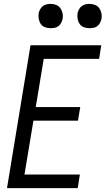

<svg xmlns="http://www.w3.org/2000/svg" viewBox="-20 -968 544 988"><path d="M16 0 137 -735H501L490 -665H205L164 -417H393L381 -347H152L106 -70H391L380 0ZM440 -823Q425 -823 411.5 -828Q398 -833 390 -844.5Q382 -856 379.5 -870.5Q377 -885 379 -900Q381 -910 386.5 -920Q392 -930 400.5 -936.5Q409 -943 419.5 -945.5Q430 -948 441 -948Q456 -948 469.5 -942.5Q483 -937 491 -925.5Q499 -914 502 -899.5Q505 -885 502 -870Q500 -860 494.5 -850Q489 -840 480.5 -833.5Q472 -827 461.5 -825Q451 -823 440 -823ZM240 -823Q225 -823 211.5 -828Q198 -833 190 -844.5Q182 -856 179.5 -870.5Q177 -885 179 -900Q181 -910 186.5 -920Q192 -930 200.5 -936.5Q209 -943 219.5 -945.5Q230 -948 241 -948Q256 -948 269.5 -942.5Q283 -937 291 -925.5Q299 -914 302 -899.5Q305 -885 302 -870Q300 -860 294.5 -850Q289 -840 280.5 -833.5Q272 -827 261.5 -825Q251 -823 240 -823Z"/></svg>

Font: Iosevka SS18
Style: Italic
Weight: 400
Italic angle: -9°
Monospace: yes
Designer: Belleve Invis
Foundry: Belleve Invis
Version: Version 25.1.1; ttfautohint (v1.8.4)